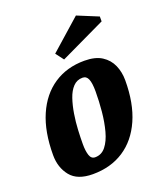

<svg xmlns="http://www.w3.org/2000/svg" viewBox="-138 -828 783 927"><g transform="rotate(-20 253.0 -364.0)"><path d="M179 10Q100 10 64.5 -34Q29 -78 29 -142Q29 -262 65.5 -346Q102 -430 169 -474.5Q236 -519 326 -519Q382 -519 415.5 -497.5Q449 -476 464.5 -440.5Q480 -405 480 -363Q480 -245 443 -161.5Q406 -78 338.5 -34Q271 10 179 10ZM217 -63Q250 -63 271.5 -90Q293 -117 305 -161.5Q317 -206 322 -258.5Q327 -311 327 -362Q327 -404 318.5 -424.5Q310 -445 290 -445Q261 -445 241.5 -424.5Q222 -404 210.5 -370Q199 -336 192.5 -295.5Q186 -255 184 -215Q182 -175 182 -143Q182 -107 189.5 -85Q197 -63 217 -63ZM237 -558 206 -599 363 -738 470 -694V-669Z"/></g></svg>

Font: Manuale ExtraBold
Style: Italic
Weight: 800
Italic angle: -11°
Designer: Eduardo Tunni / Pablo Cosgaya
Foundry: Eduardo Tunni / Pablo Cosgaya
Version: Version 1.002